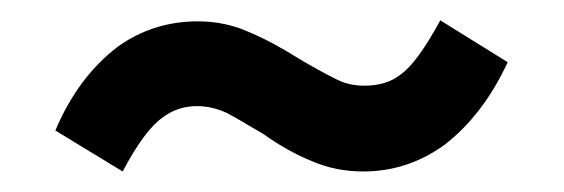

<svg xmlns="http://www.w3.org/2000/svg" viewBox="-20 -370 552 188"><path d="M286.1 -211.9Q262.7 -221.2 237.8 -238.8Q208.5 -256.3 201.2 -259.8Q187 -266.1 172.9 -266.1Q153.8 -266.1 139.2 -254.9Q121.6 -242.7 100.1 -202.1L34.2 -242.2Q56.2 -294.4 95.2 -324.2Q129.9 -349.1 173.8 -349.1Q200.2 -349.1 223.1 -338.9Q244.6 -330.1 272 -313Q290.5 -301.8 310.1 -292Q321.8 -286.1 336.9 -286.1Q358.4 -286.1 372.1 -296.9Q388.7 -308.6 411.1 -350.1L477.1 -309.1Q453.1 -257.3 415 -228Q378.9 -202.1 335.9 -202.1Q309.1 -202.1 286.1 -211.9Z"/></svg>

Font: D-DIN-PRO Medium
Style: Regular
Weight: 500
Designer: datto
Foundry: CyberFei
Version: Version 1.000;hotconv 1.0.109;makeotfexe 2.5.65596